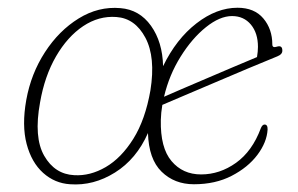

<svg xmlns="http://www.w3.org/2000/svg" viewBox="-20 -480 788 508"><path d="M298.5 -458.5Q349 -454.5 379.5 -411.8Q410 -369 411.5 -305Q446.5 -377 499.8 -418.2Q553 -459.5 608.5 -459.5Q653 -459.5 676.8 -431.2Q700.5 -403 700.5 -362.5Q700.5 -352.5 712.5 -356.5Q727 -361 727 -346.5Q727.5 -336.5 714 -331Q683 -318.5 637.8 -299.5Q592.5 -280.5 545.8 -260.5Q499 -240.5 461.8 -224.8Q424.5 -209 409.5 -202.5Q406 -182 405.5 -162.5Q404 -89 433.8 -53.8Q463.5 -18.5 512 -18.5Q561.5 -18.5 604.5 -49.2Q647.5 -80 670 -140.5Q674 -150.5 680 -150.5Q688.5 -150.5 688 -137Q686 -103.5 661 -70.2Q636 -37 593 -14.8Q550 7.5 493 7.5Q441.5 7.5 407.5 -25.8Q373.5 -59 371.5 -128Q341 -59 284.2 -23.5Q227.5 12 165.5 7.5Q125 5 94.2 -22.5Q63.5 -50 50.5 -99Q37.5 -148 49.5 -215.5Q62 -285 99 -342Q136 -399 188.2 -431.2Q240.5 -463.5 298.5 -458.5ZM594 -437.5Q561.5 -437.5 524.8 -408Q488 -378.5 457.8 -330Q427.5 -281.5 414 -224Q430.5 -231.5 460 -244Q489.5 -256.5 525 -271.8Q560.5 -287 595.8 -302Q631 -317 660 -329Q662.5 -344 662.5 -356Q662.5 -392.5 643.8 -415Q625 -437.5 594 -437.5ZM176.5 -16.5Q218.5 -14 259.8 -38Q301 -62 332.8 -112.8Q364.5 -163.5 378 -241Q392 -328.5 364.8 -380Q337.5 -431.5 288 -435Q241.5 -438.5 200 -410.8Q158.5 -383 128.2 -330.8Q98 -278.5 86 -209Q69 -116.5 97 -67.8Q125 -19 176.5 -16.5Z"/></svg>

Font: Fraunces 9pt Soft Thin
Style: Italic
Weight: 100
Italic angle: -16°
Version: Version 1.000;[b76b70a41]